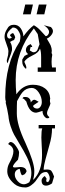

<svg xmlns="http://www.w3.org/2000/svg" viewBox="-23 -822 284 845"><path d="M122 -802 112 -759H78L88 -802ZM182 -802 172 -759H138L148 -802ZM42 -54Q42 -39 54.5 -25Q67 -11 82 -11Q92 -11 106 -20Q115 -38 115 -61Q115 -99 81 -158Q76 -167 61 -192Q46 -217 39 -229.5Q32 -242 24 -265.5Q16 -289 14 -312Q9 -343 2 -370L3 -374Q0 -383 0 -394Q0 -544 64 -639Q67 -652 67 -662Q67 -672 58 -686Q50 -701 33 -701Q8 -682 8 -667Q8 -652 21 -652L30 -658Q22 -661 21 -668Q32 -679 36 -675Q41 -668 44 -658L39 -646Q32 -644 22 -638V-636Q30 -624 30 -606Q30 -600 29 -598Q26 -586 19.5 -570Q13 -554 11 -544Q4 -551 9 -565Q14 -580 14 -596Q14 -607 5.5 -628Q-3 -649 -3 -660Q-3 -678 8 -694Q17 -713 38 -713Q57 -713 68 -697.5Q79 -682 80 -662Q104 -695 126 -711Q142 -702 154 -689L178 -663Q184 -663 188.5 -669Q193 -675 193 -681Q193 -696 170 -711L201 -703Q210 -694 210 -685Q210 -676 201.5 -666Q193 -656 183 -652Q198 -627 200 -622Q205 -609 205 -599Q205 -593 204 -589L207 -581Q204 -566 204 -550Q204 -539 206 -525H223V-506H143V-525H158V-571Q158 -596 153 -608Q147 -590 120 -578Q91 -564 84 -550Q93 -532 93 -524Q93 -521 91 -519Q75 -532 75 -550V-560Q77 -563 80.5 -569Q84 -575 85 -576L101 -584Q91 -591 91 -601Q91 -620 112 -628L118 -619Q121 -613 112 -616L108 -600L120 -593Q122 -592 126 -592Q132 -592 136.5 -596Q141 -600 142.5 -604.5Q144 -609 147 -617Q150 -625 151 -627L143 -672L126 -697Q46 -596 46 -470Q46 -438 49 -407Q78 -449 122 -449Q154 -449 175 -433Q196 -417 198 -388Q195 -377 199 -367Q198 -360 191 -346Q184 -332 184 -324Q184 -314 194 -307Q194 -302 187.5 -301.5Q181 -301 178 -304Q164 -315 164 -334Q140 -326 136 -326Q106 -326 93 -375L81 -388L79 -387L76 -390L81 -395H91Q100 -395 106.5 -388Q113 -381 112 -372H113Q121 -383 128 -383Q133 -383 147 -374L125 -359Q122 -356 123 -353.5Q124 -351 127 -348.5Q130 -346 134 -345Q138 -344 140 -344Q149 -344 155 -352.5Q161 -361 161 -373Q161 -395 147.5 -415Q134 -435 117 -435Q92 -435 76 -416Q66 -404 52 -377Q51 -361 51 -323Q51 -273 89 -193Q128 -107 128 -70Q128 -48 123 -33L124 -31Q162 -68 162 -140Q162 -160 160.5 -182Q159 -204 159 -216Q159 -248 163 -257H147V-272H219V-257H206Q206 -222 194 -182L177 -120Q170 -95 169 -75Q172 -75 176.5 -75.5Q181 -76 183 -76Q198 -76 203 -70Q208 -64 215 -45L206 -15Q192 -5 180 -5Q160 -5 160 -28Q160 -37 173 -47L175 -46L182 -36L180 -24L188 -20Q196 -28 196 -38Q196 -46 191 -55.5Q186 -65 180 -65Q160 -65 150 -48Q139 -32 133 -24Q127 -16 114 -6.5Q101 3 89 3Q59 3 41 -12Q9 -39 9 -68Q9 -88 18 -104Q36 -136 36 -156Q36 -176 13 -188Q18 -197 24 -197Q35 -197 48 -178Q61 -159 61 -151Q61 -136 56 -119Q34 -97 34 -89Q34 -85 43 -85Q48 -85 56 -86Q64 -87 66 -87Q91 -87 94 -68Q87 -52 77 -52L75 -50Q69 -52 64 -78L63 -79Q42 -74 42 -54Z"/></svg>

Font: Bukvitsa
Style: Regular
Weight: 500
Foundry: Ponomar Technologies, Inc.
Version: Version 1.1